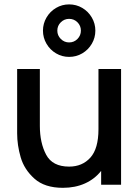

<svg xmlns="http://www.w3.org/2000/svg" viewBox="-20 -862 655 896"><path d="M180.5 -719Q180.5 -752 197 -780.2Q213.5 -808.5 241.5 -825Q269.5 -841.5 302.5 -841.5Q336 -841.5 364 -825Q392 -808.5 408.5 -780.2Q425 -752 425 -719Q425 -686 408.5 -657.8Q392 -629.5 364 -613Q336 -596.5 302.5 -596.5Q269.5 -596.5 241.5 -613Q213.5 -629.5 197 -657.8Q180.5 -686 180.5 -719ZM357.5 -719Q357.5 -742 341.5 -758Q325.5 -774 302.5 -774Q280 -774 263.8 -758Q247.5 -742 247.5 -719Q247.5 -696.5 263.8 -680.2Q280 -664 302.5 -664Q325.5 -664 341.5 -680.2Q357.5 -696.5 357.5 -719ZM545 -540V0H452V-64.5Q422 -26.5 376.5 -6Q331 14.5 273.5 14.5Q188.5 14.5 140.8 -28.2Q93 -71 76.5 -128Q60 -185 60 -240V-540H166V-274.5Q166 -195 195.5 -139.8Q225 -84.5 302.5 -84.5Q364 -84.5 401.8 -126.5Q439.5 -168.5 439.5 -259V-540Z"/></svg>

Font: Manrope KiralyPet SmBd KiralyPet
Style: Regular
Weight: 600
Designer: Mikhail Sharanda
Foundry: Mikhail Sharanda
Version: Version 4.502